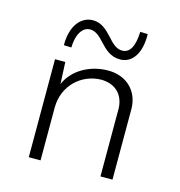

<svg xmlns="http://www.w3.org/2000/svg" viewBox="-91 -659 693 740"><g transform="rotate(15 256.0 -289.0)"><path d="M138 -451C140 -514 166 -537 190 -537C215 -537 231 -519 248 -501C269 -479 291 -455 331 -455C376 -455 411 -496 409 -577L379 -578C377 -514 357 -490 330 -490C305 -490 288 -509 270 -529C250 -550 228 -574 192 -574C145 -574 107 -530 108 -452ZM299 -402C227 -402 160 -365 134 -304L130 -391H89V0H136V-210C136 -300 205 -361 284 -361C343 -359 373 -322 375 -272V0H423V-285C421 -354 372 -402 299 -402Z"/></g></svg>

Font: Sulaf Light
Style: Regular
Weight: 300
Designer: Bandar Raffah (Arabic) and Santiago Orozco (Latin)
Foundry: Caramella and Typemade
Version: Version 1.005;PS 001.005;hotconv 1.0.88;makeotf.lib2.5.64775